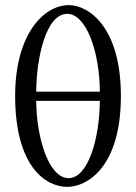

<svg xmlns="http://www.w3.org/2000/svg" viewBox="-20 -718 529 748"><path d="M369 -361H121C122 -490 158 -664 242 -664C316 -664 368 -517 369 -361ZM369 -325C368 -180 324 -24 247 -24C170 -24 122 -181 121 -325ZM39 -344C39 -72 156 10 242 10C322 10 451 -70 451 -344C451 -609 328 -698 248 -698C150 -698 39 -584 39 -344Z"/></svg>

Font: Libertinus Serif
Style: Regular
Weight: 400
Designer: Philipp H. Poll
Foundry: Khaled Hosny
Version: Version 6.2